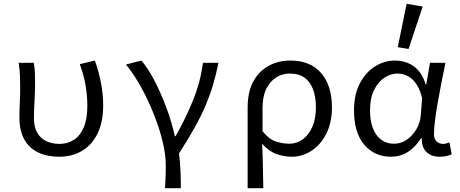

<svg xmlns="http://www.w3.org/2000/svg" viewBox="-20 -819 2440 1018"><path d="M294 12Q229 12 181.5 -11Q134 -34 108.5 -80.5Q83 -127 83 -197Q83 -236 85 -275Q87 -314 87 -353Q87 -382 86 -415Q85 -448 79 -486H159Q164 -461 165 -433Q166 -405 166 -373Q166 -335 163 -284.5Q160 -234 160 -192Q160 -143 178.5 -113Q197 -83 228 -69.5Q259 -56 295 -56Q338 -56 371.5 -77.5Q405 -99 424 -143.5Q443 -188 443 -257Q443 -308 434.5 -362Q426 -416 403 -479L483 -498Q504 -439 515.5 -379.5Q527 -320 527 -259Q527 -172 497.5 -111.5Q468 -51 415.5 -19.5Q363 12 294 12Z M855 179Q856 157 857 139.5Q858 122 858.5 103.5Q859 85 859 58Q859 0 841.5 -71.5Q824 -143 794 -217.5Q764 -292 726.5 -359.5Q689 -427 648 -477L730 -498Q766 -455 799.5 -390.5Q833 -326 861.5 -250Q890 -174 907 -97H911Q965 -192 1004 -288.5Q1043 -385 1056 -486H1138Q1126 -424 1109.5 -369Q1093 -314 1069.5 -258.5Q1046 -203 1011.5 -141.5Q977 -80 929 -5Q935 38 937 87.5Q939 137 939 179Z M1293 179V-248Q1293 -333 1323.5 -388Q1354 -443 1405.5 -470.5Q1457 -498 1519 -498Q1626 -498 1683 -431.5Q1740 -365 1740 -250Q1740 -168 1709.5 -109Q1679 -50 1630.5 -19Q1582 12 1528 12Q1486 12 1445.5 -2.5Q1405 -17 1370 -57Q1372 -13 1373 24.5Q1374 62 1374.5 99Q1375 136 1376 179ZM1514 -57Q1553 -57 1585 -80Q1617 -103 1636 -146.5Q1655 -190 1655 -250Q1655 -303 1640.5 -343.5Q1626 -384 1595.5 -406.5Q1565 -429 1516 -429Q1477 -429 1444.5 -408.5Q1412 -388 1392 -348Q1372 -308 1372 -247V-123Q1407 -80 1443.5 -68.5Q1480 -57 1514 -57Z M2053 12Q1966 12 1911.5 -51.5Q1857 -115 1857 -234Q1857 -318 1888 -377Q1919 -436 1968.5 -467Q2018 -498 2075 -498Q2108 -498 2140 -486Q2172 -474 2197.5 -446Q2223 -418 2237 -371H2240L2260 -486H2342Q2332 -438 2321.5 -385.5Q2311 -333 2302 -281.5Q2293 -230 2287 -185Q2281 -140 2281 -107Q2281 -82 2295 -69Q2309 -56 2329 -56Q2337 -56 2346 -58.5Q2355 -61 2363 -64L2375 -1Q2365 4 2349 8Q2333 12 2311 12Q2268 12 2242 -12Q2216 -36 2216 -87H2213Q2150 12 2053 12ZM2070 -57Q2105 -57 2135.5 -77.5Q2166 -98 2187 -132.5Q2208 -167 2211 -208L2218 -299Q2208 -339 2193 -364.5Q2178 -390 2159.5 -404Q2141 -418 2123 -423.5Q2105 -429 2088 -429Q2051 -429 2018 -407Q1985 -385 1963.5 -342Q1942 -299 1942 -235Q1942 -151 1976 -104Q2010 -57 2070 -57ZM2146 -559 2089 -569 2136 -799 2221 -784Z"/></svg>

Font: Source Code Pro
Style: Regular
Weight: 400
Monospace: yes
Designer: Paul D. Hunt, Teo Tuominen
Foundry: Adobe Systems Incorporated
Version: Version 1.018;hotconv 1.0.116;makeotfexe 2.5.65601